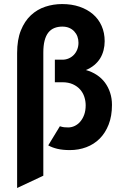

<svg xmlns="http://www.w3.org/2000/svg" viewBox="-20 -732 615 952"><path d="M326.2 12.2Q291 12.2 264.4 5.9Q237.8 -0.5 219.2 -11.2L276.9 -106Q289.1 -102.1 297.9 -101.1Q306.6 -100.1 317.9 -100.1Q334.5 -100.1 350.1 -107.4Q365.7 -114.7 377.9 -128.9Q390.1 -143.1 397.5 -163.3Q404.8 -183.6 404.8 -210Q404.8 -231 398.2 -251.5Q391.6 -272 377.4 -288.1Q363.3 -304.2 341.3 -314.2Q319.3 -324.2 289.1 -324.2H252V-436H289.1Q306.2 -436 320.8 -442.4Q335.4 -448.7 346.2 -460Q356.9 -471.2 363 -486.6Q369.1 -502 369.1 -520Q369.1 -536.6 363.8 -551Q358.4 -565.4 348.1 -576.4Q337.9 -587.4 323 -593.8Q308.1 -600.1 289.1 -600.1Q267.1 -600.1 249.5 -593Q231.9 -585.9 219.7 -570.6Q207.5 -555.2 201.2 -530.8Q194.8 -506.3 194.8 -471.2V139.2L64.9 200.2V-469.2Q64.9 -535.2 83.5 -581.3Q102.1 -627.4 133.3 -656.5Q164.6 -685.5 204.6 -698.7Q244.6 -711.9 288.1 -711.9Q335.4 -711.9 374.3 -698.7Q413.1 -685.5 440.9 -661.6Q468.8 -637.7 483.9 -603.5Q499 -569.3 499 -527.8Q499 -504.4 493.4 -482.7Q487.8 -460.9 476.6 -442.6Q465.3 -424.3 447.5 -409.4Q429.7 -394.5 405.8 -384.8Q435.5 -376.5 459.7 -360.6Q483.9 -344.7 500.5 -322.3Q517.1 -299.8 526.1 -272Q535.2 -244.1 535.2 -211.9Q535.2 -156.7 518.8 -114.7Q502.4 -72.8 474.4 -44.7Q446.3 -16.6 408.2 -2.2Q370.1 12.2 326.2 12.2Z"/></svg>

Font: Overpass
Style: Bold
Weight: 700
Designer: Delve Withrington
Foundry: Delve Fonts
Version: Version 1.001